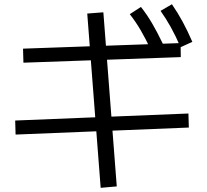

<svg xmlns="http://www.w3.org/2000/svg" viewBox="-20 -818 978 908"><path d="M392.6 -753.9 456.1 70.3 532.2 63.5 468.8 -759.8ZM51.8 -248 53.7 -181.6 873 -214.8 871.1 -281.2ZM88.9 -587.9 90.8 -521.5 835 -547.9 834 -614.3ZM645.5 -674.8C661.1 -648.1 677.1 -617.2 693.4 -582L750 -611.3C732.4 -647.8 715.7 -679.7 699.7 -707C683.8 -734.4 666 -760.4 646.5 -785.2L593.8 -751C612.6 -726.9 629.9 -701.5 645.5 -674.8ZM788.1 -689C803.1 -661.9 818.4 -630.5 834 -594.7L889.6 -620.1C874.7 -654.6 859.5 -686 844.2 -714.4C828.9 -742.7 811.8 -770.5 793 -797.9L739.3 -766.6C756.8 -741.9 773.1 -716 788.1 -689Z"/></svg>

Font: Pretendard Variable
Style: Regular
Weight: 400
Designer: Base glyphs from Inter by Rasmus Andersson; Hangeul glyphs from Noto Sans CJK(Source Han Sans) by Jang Soo-young and Kan
Foundry: Kil Hyung-jin
Version: Version 1.309;Glyphs 3.2 (3225)